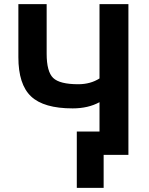

<svg xmlns="http://www.w3.org/2000/svg" viewBox="-20 -750 721 930"><path d="M462 -255Q407 -225 332 -225Q192 -225 130.5 -283Q69 -341 69 -473V-730H206V-490Q206 -403 237.5 -372.5Q269 -342 359 -342Q418 -342 462 -370V-730H602V0H509H482V160H352V-113H462Z"/></svg>

Font: M PLUS 1p
Style: Bold
Weight: 700
Version: Version 1.062